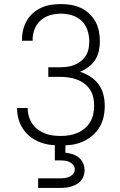

<svg xmlns="http://www.w3.org/2000/svg" viewBox="-20 -702 590 942"><path d="M279 12Q253 12 226.5 8.5Q200 5 175.5 -4.5Q151 -14 130 -30Q109 -46 94 -68Q79 -90 71.5 -115.5Q64 -141 64 -167V-172H116V-169Q116 -149 122 -129.5Q128 -110 139 -94Q150 -78 166.5 -66Q183 -54 201.5 -47Q220 -40 239.5 -37.5Q259 -35 279 -35Q300 -35 320.5 -38.5Q341 -42 360 -50Q379 -58 395.5 -72Q412 -86 422.5 -103.5Q433 -121 437.5 -142Q442 -163 442 -184Q442 -204 437.5 -224.5Q433 -245 421.5 -262.5Q410 -280 393 -292.5Q376 -305 356.5 -312Q337 -319 316.5 -322Q296 -325 275 -325H217V-372H275Q293 -372 311 -374.5Q329 -377 346 -384Q363 -391 377.5 -402.5Q392 -414 401.5 -429.5Q411 -445 414.5 -463.5Q418 -482 418 -500Q418 -527 409 -554Q400 -581 380 -600Q360 -619 333 -627Q306 -635 279 -635Q252 -635 226 -627.5Q200 -620 180 -602.5Q160 -585 150 -559.5Q140 -534 140 -508V-502H88V-509Q88 -534 94 -557.5Q100 -581 112.5 -602Q125 -623 143.5 -639Q162 -655 184.5 -665Q207 -675 231 -678.5Q255 -682 279 -682Q304 -682 328.5 -678Q353 -674 376 -663.5Q399 -653 417.5 -635.5Q436 -618 448 -596.5Q460 -575 465 -550Q470 -525 470 -500Q470 -476 465 -452.5Q460 -429 447 -408.5Q434 -388 414.5 -373.5Q395 -359 373 -350Q399 -341 423 -326Q447 -311 463.5 -288.5Q480 -266 487 -238.5Q494 -211 494 -183Q494 -155 488 -128Q482 -101 468 -77.5Q454 -54 432.5 -36Q411 -18 386 -7Q361 4 333.5 8Q306 12 279 12ZM167 220V173H275Q287 173 298.5 171.5Q310 170 321 165Q332 160 339.5 150.5Q347 141 347 129Q347 117 339.5 107.5Q332 98 321.5 93Q311 88 299 86.5Q287 85 275 85H249V-35H301V47Q319 49 336 54.5Q353 60 366.5 71Q380 82 387.5 98.5Q395 115 395 133Q395 147 390.5 160.5Q386 174 377 184.5Q368 195 355.5 202Q343 209 330 213Q317 217 303 218.5Q289 220 275 220Z"/></svg>

Font: Lode Dark
Style: Regular
Weight: 400
Monospace: yes
Designer: Belleve Invis
Foundry: Belleve Invis
Version: Version 29.2.0; ttfautohint (v1.8.3)